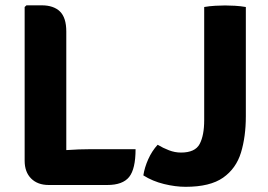

<svg xmlns="http://www.w3.org/2000/svg" viewBox="-20 -710 1034 740"><path d="M502.5 -135Q502.5 -59 477.8 -28Q453 3 393.5 3H168Q125 3 100 -22Q75 -47 75 -90.5V-683L82 -689.5H140.5Q186.5 -689.5 211 -665.8Q235.5 -642 235.5 -588.5V-131.5Q284.5 -135 329 -135ZM587.5 -152Q608.5 -139.5 631.2 -130.8Q654 -122 677.5 -122Q732 -122 749.5 -155Q767 -188 767 -247V-683Q786.5 -686.5 809.8 -687.8Q833 -689 847.5 -689Q863.5 -689 885.5 -687.8Q907.5 -686.5 927.5 -683V-262Q927.5 -183.5 908.8 -122Q890 -60.5 839.8 -25.2Q789.5 10 695.5 10Q656 10 612 -0.8Q568 -11.5 532.5 -34Q537 -64 551.2 -96Q565.5 -128 587.5 -152Z"/></svg>

Font: Signika SC
Style: Bold
Weight: 700
Designer: Anna Giedryś
Foundry: Anna Giedryś
Version: Version 2.000; ttfautohint (v1.8.3) -l 8 -r 50 -G 200 -x 9 -